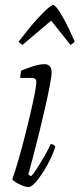

<svg xmlns="http://www.w3.org/2000/svg" viewBox="-20 -761 324 781"><path d="M95 0Q87 0 72.5 -5.5Q58 -11 45.5 -18.5Q33 -26 30 -32Q41 -62 54 -107Q67 -152 80 -202.5Q93 -253 104 -300.5Q115 -348 121.5 -382Q128 -416 128 -428Q128 -444 109 -444H62Q62 -450 63.5 -459.5Q65 -469 67 -474Q96 -486 119.5 -493Q143 -500 162 -500Q174 -500 182 -492Q190 -484 190 -466Q190 -452 183 -415Q176 -378 165 -329Q154 -280 141 -227.5Q128 -175 116 -128.5Q104 -82 95 -51L106 -44Q115 -52 129.5 -74.5Q144 -97 160 -124.5Q176 -152 186 -175Q200 -175 205 -164Q199 -143 185.5 -115Q172 -87 155.5 -61Q139 -35 123 -17.5Q107 0 95 0ZM71 -578Q65 -583 60.5 -586.5Q56 -590 56 -592Q103 -653 132.5 -685Q162 -717 177 -729Q192 -741 196 -741Q201 -741 211 -729Q221 -717 239 -685Q257 -653 284 -592Q283 -590 279 -586.5Q275 -583 267 -578L188 -677Z"/></svg>

Font: Texturina 72pt 72pt Thin
Style: Italic
Weight: 100
Italic angle: -11°
Designer: Guillermo Torres Carreño
Foundry: Omnibus-Type
Version: Version 1.002; ttfautohint (v1.8.3)